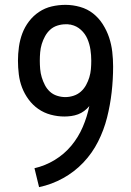

<svg xmlns="http://www.w3.org/2000/svg" viewBox="-20 -763 540 791"><path d="M141 8 122 -70Q166 -80 205.5 -104Q245 -128 274 -163Q303 -198 321 -240Q339 -282 348 -326Q339 -315 327 -306Q315 -297 301.5 -292Q288 -287 273.5 -285Q259 -283 245 -283Q217 -283 189 -290.5Q161 -298 138 -314Q115 -330 98 -353Q81 -376 71 -402Q61 -428 57.5 -456.5Q54 -485 54 -513Q54 -541 58 -570Q62 -599 72 -625.5Q82 -652 99.5 -675Q117 -698 141 -714Q165 -730 193 -736.5Q221 -743 250 -743Q280 -743 310 -734.5Q340 -726 363.5 -707.5Q387 -689 403.5 -663Q420 -637 429.5 -608.5Q439 -580 442.5 -549.5Q446 -519 446 -489Q446 -436 440 -383Q434 -330 421 -278.5Q408 -227 384 -179.5Q360 -132 323.5 -93.5Q287 -55 240 -29Q193 -3 141 8ZM249 -363Q266 -363 283 -368.5Q300 -374 313 -385.5Q326 -397 334.5 -412.5Q343 -428 348 -444.5Q353 -461 354.5 -478Q356 -495 356 -513Q356 -536 352.5 -559Q349 -582 340 -603Q331 -624 313.5 -640Q296 -656 273 -661L269 -662H264L261 -663H250Q233 -663 216 -657.5Q199 -652 186.5 -640.5Q174 -629 165.5 -613.5Q157 -598 152 -581.5Q147 -565 145.5 -547.5Q144 -530 144 -513Q144 -496 145.5 -478.5Q147 -461 152 -444.5Q157 -428 165 -412.5Q173 -397 185.5 -385.5Q198 -374 215 -368.5Q232 -363 249 -363Z"/></svg>

Font: Iosevka Curly Medium
Style: Regular
Weight: 500
Monospace: yes
Designer: Belleve Invis
Foundry: Belleve Invis
Version: Version 22.1.2; ttfautohint (v1.8.4)